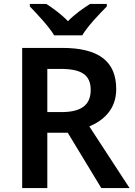

<svg xmlns="http://www.w3.org/2000/svg" viewBox="-20 -958 686 978"><path d="M256 -778H399C425 -823 487 -888 524 -925V-938H439C404 -916 361 -886 326 -850C292 -886 251 -915 216 -938H132V-925C169 -887 229 -823 256 -778ZM296 -714H93V0H221V-282H325L496 0H640L435 -314C506 -344 572 -400 572 -504C572 -645 484 -714 296 -714ZM288 -607C393 -607 442 -578 442 -500C442 -426 398 -387 292 -387H221V-607Z"/></svg>

Font: Noto Sans Bengali UI SemiBold
Style: Regular
Weight: 600
Designer: Jelle Bosma - Monotype Design Team
Foundry: Monotype Imaging Inc.
Version: Version 2.003